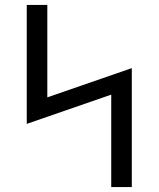

<svg xmlns="http://www.w3.org/2000/svg" viewBox="-20 -755 640 775"><path d="M429 0V-373L88 -255V-735H171V-362L512 -480V0Z"/></svg>

Font: Iosevka Meiseki Sans
Style: Regular
Weight: 400
Monospace: yes
Designer: Belleve Invis
Foundry: Belleve Invis
Version: Version 11.2.6; ttfautohint (v1.8.4)